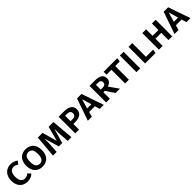

<svg xmlns="http://www.w3.org/2000/svg" viewBox="624 -2599 4632 4632"><g transform="rotate(-45 2940.0 -282.5)"><path d="M321 -86Q366 -86 396 -101Q426 -116 449 -136L515 -61Q482 -31 433 -9Q384 13 316 13Q257 13 208 -6.5Q159 -26 123.5 -63.5Q88 -101 68 -156.5Q48 -212 48 -284Q48 -355 69 -409.5Q90 -464 126.5 -501.5Q163 -539 212 -558.5Q261 -578 317 -578Q378 -578 422 -561Q466 -544 506 -514L440 -439Q412 -460 385.5 -471Q359 -482 324 -482Q295 -482 269 -471.5Q243 -461 224 -437.5Q205 -414 194 -376Q183 -338 183 -284Q183 -231 193.5 -193.5Q204 -156 222.5 -132Q241 -108 266 -97Q291 -86 321 -86Z M1096 -283Q1096 -213 1077 -158Q1058 -103 1023 -65Q988 -27 938 -7Q888 13 827 13Q766 13 716.5 -6.5Q667 -26 632 -63.5Q597 -101 578 -156.5Q559 -212 559 -283Q559 -353 578 -408Q597 -463 632 -500.5Q667 -538 716.5 -558Q766 -578 827 -578Q888 -578 938 -559Q988 -540 1023 -502.5Q1058 -465 1077 -410Q1096 -355 1096 -283ZM962 -283Q962 -389 926.5 -435Q891 -481 827 -481Q763 -481 728 -435.5Q693 -390 693 -283Q693 -176 729 -130Q765 -84 827 -84Q891 -84 926.5 -130Q962 -176 962 -283Z M1692 0Q1690 -17 1689 -36Q1688 -55 1686 -83Q1684 -111 1681 -150.5Q1678 -190 1674 -249Q1672 -276 1671.5 -300.5Q1671 -325 1671 -351V-388Q1671 -408 1672 -429H1668L1563 -57H1447L1335 -429H1331Q1334 -379 1334 -330Q1334 -286 1331 -244L1315 0H1189L1239 -566H1399L1504 -192H1508L1607 -566H1770L1819 0Z M2254 -383Q2254 -412 2243.5 -429.5Q2233 -447 2213.5 -457Q2194 -467 2167.5 -470Q2141 -473 2109 -473H2077V-287H2139Q2164 -287 2185 -291.5Q2206 -296 2221.5 -307Q2237 -318 2245.5 -336.5Q2254 -355 2254 -383ZM2388 -383Q2388 -332 2370 -296Q2352 -260 2319 -237Q2286 -214 2240.5 -203Q2195 -192 2141 -192H2077V0H1949V-566H2131Q2251 -566 2319.5 -522Q2388 -478 2388 -383Z M2747 -127H2551L2515 0H2379L2575 -566H2727L2922 0H2785ZM2576 -221H2721L2650 -460H2646Z M3432 -396Q3432 -335 3395.5 -296.5Q3359 -258 3303 -241L3474 0H3326L3178 -221H3130V0H3002V-566H3186Q3308 -566 3370 -524Q3432 -482 3432 -396ZM3298 -396Q3298 -438 3272 -456.5Q3246 -475 3189 -475H3130V-311H3193Q3244 -311 3271 -330.5Q3298 -350 3298 -396Z M3779 -467V0H3651V-467H3484V-566H3949L3934 -467Z M4037 0V-566H4165V0Z M4333 0V-566H4461V-99H4705L4690 0Z M5131 0V-246H4932V0H4804V-566H4932V-344H5131V-566H5259V0Z M5705 -127H5509L5473 0H5337L5533 -566H5685L5880 0H5743ZM5534 -221H5679L5608 -460H5604Z"/></g></svg>

Font: Qnwhxotralxmqkhsjrfbfhwcoqn
Style: Regular
Weight: 500
Designer: Carrois Corporate & Edenspiekermann
Foundry: Carrois Corporate GbR & Edenspiekermann AG
Version: Version 2.001